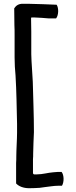

<svg xmlns="http://www.w3.org/2000/svg" viewBox="-20 -812 403 1013"><path d="M55 -768C55 -740 56 -707 56 -679C57 -664 57 -646 57 -623V-509C57 -476 59 -444 62 -413C67 -331 68 -245 70 -159V-111C70 -77 66 -21 66 13C66 25 66 37 65 48V156C79 171 103 181 134 181C154 181 171 180 189 179L218 175C239 173 264 168 287 168H307C319 148 318 111 305 95H286C278 96 270 96 261 97C233 99 205 108 175 108H160C155 107 154 104 154 98V28C155 18 155 9 155 -2C155 -32 158 -85 159 -115C159 -206 155 -293 153 -380C151 -429 146 -476 145 -526V-645C145 -675 144 -686 144 -710V-719C148 -720 154 -720 159 -720C189 -719 211 -717 236 -715H276C289 -731 291 -768 279 -787C230 -789 184 -791 129 -792H102C78 -793 64 -782 55 -768Z"/></svg>

Font: Hussar Pisanka
Style: Regular
Weight: 400
Designer: Robert Jablonski
Foundry: Cannot Into Space Fonts
Version: Version 1.070